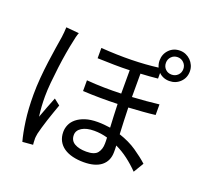

<svg xmlns="http://www.w3.org/2000/svg" viewBox="-150 -1028 1300 1244"><g transform="rotate(20 500.0 -406.5)"><path d="M230 -741Q225 -729 220 -709.5Q215 -690 213 -676Q205 -641 196.5 -591Q188 -541 181 -486Q174 -431 169 -377Q164 -323 164 -281Q164 -245 166 -213Q168 -181 173 -144Q185 -178 201 -219Q217 -260 229 -290L271 -257Q262 -231 251 -200.5Q240 -170 230.5 -140Q221 -110 213 -83Q205 -56 201 -38Q199 -27 197.5 -15Q196 -3 197 6Q197 14 197.5 23Q198 32 199 40L127 46Q112 -8 101 -87.5Q90 -167 90 -268Q90 -322 95 -382Q100 -442 107.5 -497.5Q115 -553 122.5 -601Q130 -649 135 -679Q137 -696 139 -714.5Q141 -733 141 -749ZM886 -814Q860 -814 843 -796.5Q826 -779 826 -754Q826 -728 843 -711Q860 -694 886 -694Q911 -694 928.5 -711Q946 -728 946 -754Q946 -779 928.5 -796.5Q911 -814 886 -814ZM634 -127Q634 -135 634 -145.5Q634 -156 633 -168Q588 -181 541 -181Q488 -181 456.5 -161.5Q425 -142 425 -110Q425 -72 455.5 -54Q486 -36 537 -36Q594 -36 614 -62Q634 -88 634 -127ZM813 -640Q757 -634 695 -631V-470Q746 -473 791.5 -477Q837 -481 879 -486V-413Q840 -408 793.5 -404.5Q747 -401 696 -398Q697 -352 699 -305.5Q701 -259 703 -216Q773 -193 825 -157.5Q877 -122 913 -89L871 -19Q834 -57 793 -88Q752 -119 707 -140Q708 -127 708 -116Q708 -105 708 -95Q708 -34 666 0Q624 34 544 34Q503 34 468 25.5Q433 17 407.5 -0.5Q382 -18 368 -44.5Q354 -71 354 -106Q354 -132 365 -156.5Q376 -181 399.5 -200Q423 -219 458.5 -230.5Q494 -242 543 -242Q566 -242 587.5 -240Q609 -238 630 -235Q628 -273 626 -315Q624 -357 623 -396Q564 -394 504 -394.5Q444 -395 384 -398V-472Q444 -467 504 -466Q564 -465 622 -467V-628Q570 -626 515 -627Q460 -628 400 -630V-701Q512 -693 609.5 -695Q707 -697 792 -708Q782 -731 782 -754Q782 -798 811.5 -828.5Q841 -859 886 -859Q908 -859 927 -850.5Q946 -842 960 -828Q974 -814 982.5 -795Q991 -776 991 -754Q991 -709 960.5 -679.5Q930 -650 886 -650Q864 -650 845.5 -657.5Q827 -665 813 -679Z"/></g></svg>

Font: SpoqaHanSansJP-Regular
Style: Regular
Weight: 400
Designer: [Source Han Sans]
Ryoko NISHIZUKA  (kana & ideographs); Paul D. Hunt (Latin, Greek & Cyrillic); Wenlong ZHANG  (bopomofo
Foundry: Spoqa (http://bi.spoqa.com)
Version: Version 1.002.20150607